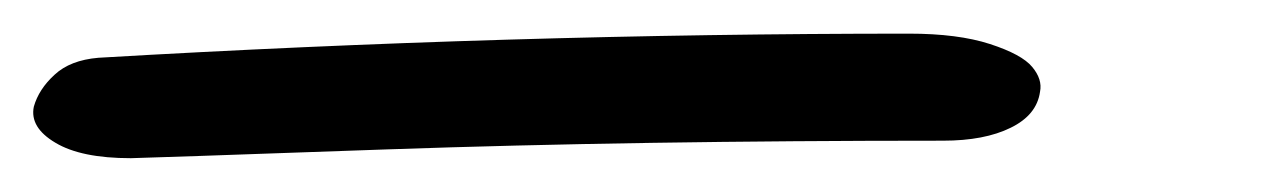

<svg xmlns="http://www.w3.org/2000/svg" viewBox="-35 71 755 113"><path d="M42 164.1Q12.7 164.1 -2.4 155Q-17.6 146 -15.1 133.8Q-12.2 123.5 -2.9 115Q6.3 106.4 22.9 105Q265.1 90.8 500 90.8Q528.8 90.8 547.6 96.9Q566.4 103 572.5 110.4Q578.6 117.7 577.1 125Q575.2 138.7 559.8 146.2Q544.4 153.8 520 153.8Q340.3 153.8 193.4 158.9Q46.4 164.1 42 164.1Z"/></svg>

Font: Shantell Sans Irregular
Style: Italic
Weight: 300
Italic angle: -11.31°
Designer: Stephen Nixon, Anya Danilova, Shantell Martin
Foundry: Arrow Type
Version: Version 1.006;[9816181b4]